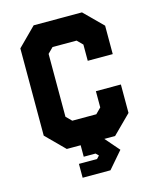

<svg xmlns="http://www.w3.org/2000/svg" viewBox="-127 -788 861 1050"><g transform="rotate(-15 303.0 -263.0)"><path d="M208.5 174.5V96H311L326 80L311 65H244V0H165.5L62.5 -103V-597L165.5 -700H439L542.5 -597V-436H401V-528L370.5 -558.5H234.5L204 -528V-172L234.5 -141.5H370.5L401 -172V-264H542.5V-103L439 0H378L447.5 80L366 174.5ZM258.5 135H342.5L390.5 80L342.5 26H294.5V-71H407L472 -136V-208V-136L407 -71H197.5L132.5 -136V-566L197.5 -631H407L472 -566V-494V-566L407 -631H197.5L132.5 -566V-136L197.5 -71H294.5V26H342.5L390.5 80L342.5 135H258.5Z"/></g></svg>

Font: Tourney Black
Style: Regular
Weight: 900
Version: Version 1.015